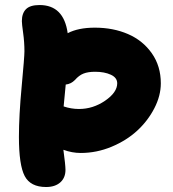

<svg xmlns="http://www.w3.org/2000/svg" viewBox="-20 -772 689 763"><path d="M163.1 -28.8Q101.1 -28.8 78.1 -72.5Q55.2 -116.2 55.2 -228Q55.2 -312.5 66.2 -429.4Q77.1 -546.4 77.1 -567.9Q77.1 -604.5 72 -640.6Q66.9 -676.8 66.9 -688Q66.9 -719.2 83.3 -735.6Q99.6 -752 137.2 -752Q233.4 -752 249 -640.1Q291 -662.1 356.9 -662.1Q429.7 -662.1 488.5 -636.7Q547.4 -611.3 583.3 -560.3Q619.1 -509.3 619.1 -440.9Q619.1 -391.6 593.3 -341.6Q567.4 -291.5 524.9 -252.4Q482.4 -213.4 423.1 -188.7Q363.8 -164.1 300.8 -164.1Q266.1 -164.1 231.9 -176.8Q240.2 -115.7 240.2 -97.2Q240.2 -65.4 219.5 -47.1Q198.7 -28.8 163.1 -28.8ZM277.8 -454.1Q261.7 -438 241.2 -436Q234.4 -370.6 232.9 -349.1Q262.7 -338.9 293.9 -338.9Q349.6 -338.9 397.7 -371.8Q445.8 -404.8 445.8 -440.9Q445.8 -463.4 420.4 -475.1Q395 -486.8 357.9 -486.8Q330.1 -486.8 312 -479.7Q293.9 -472.7 277.8 -454.1Z"/></svg>

Font: Shantell Sans Irregular Bouncy
Style: Regular
Weight: 800
Designer: Stephen Nixon, Anya Danilova, Shantell Martin
Foundry: Arrow Type
Version: Version 1.006;[9816181b4]